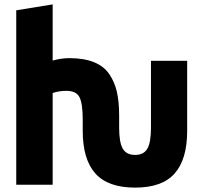

<svg xmlns="http://www.w3.org/2000/svg" viewBox="-20 -821 922 875"><path d="M523 -294V-239Q523 -172 539.5 -143.5Q556 -115 596 -115Q635 -115 651.5 -143.5Q668 -172 668 -239V-544H833V-225Q833 -95 776 -30.5Q719 34 596 34Q472 34 414.5 -30.5Q357 -95 357 -225V-275Q357 -350 342 -378.5Q327 -407 283 -407Q248 -407 220 -397V21H54V-774L220 -801V-545Q259 -556 296 -556Q363 -556 408.5 -537.5Q454 -519 478.5 -482.5Q503 -446 513 -401Q523 -356 523 -294Z"/></svg>

Font: Repo
Style: ExtraBold
Weight: 800
Designer: Stefan Peev
Foundry: Context Ltd
Version: Version 001.000